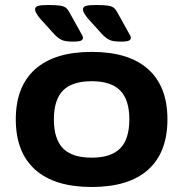

<svg xmlns="http://www.w3.org/2000/svg" viewBox="-20 -738 731 766"><path d="M346 8Q198 8 120.5 -61Q43 -130 43 -262Q43 -393 120.5 -462Q198 -531 346 -531Q494 -531 571 -462Q648 -393 648 -262Q648 -130 571 -61Q494 8 346 8ZM346 -109Q423 -109 459.5 -146Q496 -183 496 -262Q496 -340 459.5 -377Q423 -414 346 -414Q268 -414 231.5 -377Q195 -340 195 -262Q195 -183 231.5 -146Q268 -109 346 -109ZM461 -572Q432 -572 417.5 -578.5Q403 -585 387 -602L330 -665Q322 -675 316.5 -684Q311 -693 311 -701Q311 -711 323 -714.5Q335 -718 364 -718Q395 -718 411 -715.5Q427 -713 435 -706Q443 -699 449 -687L489 -615Q495 -604 498.5 -598Q502 -592 502 -587Q502 -580 494.5 -576Q487 -572 461 -572ZM270 -572Q241 -572 226.5 -578.5Q212 -585 196 -602L139 -665Q131 -675 125.5 -684Q120 -693 120 -701Q120 -711 132 -714.5Q144 -718 173 -718Q204 -718 220 -715.5Q236 -713 244 -706Q252 -699 258 -687L298 -615Q304 -604 307.5 -598Q311 -592 311 -587Q311 -580 303.5 -576Q296 -572 270 -572Z"/></svg>

Font: Asap Expanded
Style: Bold
Weight: 700
Width: 7
Designer: Pablo Cosgaya
Foundry: Omnibus-Type
Version: Version 3.001; ttfautohint (v1.8.4.7-5d5b)